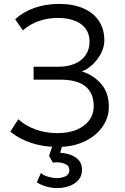

<svg xmlns="http://www.w3.org/2000/svg" viewBox="-20 -735 636 980"><path d="M275 15Q200.5 15 138.5 -5.8Q76.5 -26.5 32.5 -63.5L73.5 -126.5Q109 -93.5 160.8 -74.5Q212.5 -55.5 271.5 -55.5Q329 -55.5 370.8 -72.8Q412.5 -90 435.2 -120.8Q458 -151.5 458.5 -192.5Q458.5 -259 416.5 -293.8Q374.5 -328.5 285 -328.5H151.5V-394.5H278.5Q326.5 -394.5 362 -409.8Q397.5 -425 417.2 -453.8Q437 -482.5 437 -522.5Q437 -561.5 417.5 -588.2Q398 -615 361.5 -629.2Q325 -643.5 275 -643.5Q223 -643.5 177.2 -627.2Q131.5 -611 96.5 -580L57.5 -637Q99 -675 156.8 -695Q214.5 -715 281.5 -715Q352.5 -715 404.5 -692.8Q456.5 -670.5 484.5 -628.8Q512.5 -587 512.5 -529Q512.5 -494.5 495.2 -461.8Q478 -429 451.5 -404.5Q425 -380 397.5 -370.5Q456 -353 496.2 -306.8Q536.5 -260.5 535.5 -187.5Q535 -133.5 502.5 -87.2Q470 -41 411.2 -13Q352.5 15 275 15ZM275 225Q243.5 225 216.5 217.2Q189.5 209.5 168 195.5L189 147.5Q199 159 223.8 166.5Q248.5 174 272.5 174Q294.5 174 314.2 164.8Q334 155.5 334 133Q334 109 307.5 99.8Q281 90.5 250 95L230.5 60.5L257.5 -20H306L287 44.5Q335.5 47.5 367 69.2Q398.5 91 398.5 131.5Q398.5 165.5 378.2 186.2Q358 207 329.2 216Q300.5 225 275 225Z"/></svg>

Font: Geologica Roman ExtraLight
Style: Regular
Weight: 250
Designer: Sindre Bremnes, Frode Helland
Foundry: Monokrom Skriftforlag AS
Version: Version 1.010;gftools[0.9.28]